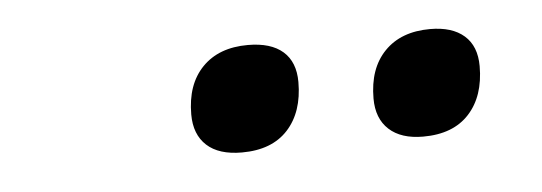

<svg xmlns="http://www.w3.org/2000/svg" viewBox="-25 -749 539 191"><g transform="rotate(-5 244.0 -653.0)"><path d="M392 -600Q370 -600 358 -611Q346 -622 346 -642Q346 -672 362.5 -689Q379 -706 408 -706Q430 -706 442 -695.5Q454 -685 454 -665Q454 -635 438 -617.5Q422 -600 392 -600ZM211 -600Q188 -600 176 -611Q164 -622 164 -642Q164 -672 180.5 -689Q197 -706 226 -706Q249 -706 261 -695.5Q273 -685 273 -665Q273 -635 257 -617.5Q241 -600 211 -600Z"/></g></svg>

Font: Nunito ExtraLight SemiBold
Style: Italic
Weight: 600
Italic angle: -9°
Version: Version 3.602